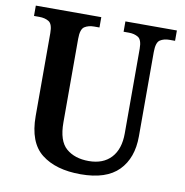

<svg xmlns="http://www.w3.org/2000/svg" viewBox="-81 -791 847 878"><g transform="rotate(10 342.5 -352.0)"><path d="M350 10Q235 10 168.5 -42Q102 -94 102 -217V-602Q102 -644 84 -655Q66 -666 40 -666H15V-714H319V-666H294Q268 -666 250 -654.5Q232 -643 232 -598V-210Q232 -124 271.5 -90Q311 -56 376 -56Q443 -56 480 -96Q517 -136 517 -209V-602Q517 -644 499 -655Q481 -666 456 -666H431V-714H670V-666H644Q618 -666 600.5 -654.5Q583 -643 583 -598V-207Q583 -106 526 -48Q469 10 350 10Z"/></g></svg>

Font: Noto Serif Tamil SemiCondensed SemiBold
Style: Italic
Weight: 600
Width: 4
Italic angle: -12°
Designer: Indian Type Foundry, Tom Grace, and the Monotype Design Team
Foundry: Monotype Imaging Inc.
Version: Version 2.003; ttfautohint (v1.8.4.7-5d5b)